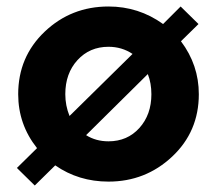

<svg xmlns="http://www.w3.org/2000/svg" viewBox="-20 -547 661 591"><path d="M32 -30 94 -91Q36 -164 36 -257Q36 -372 117.5 -449.5Q199 -527 314 -527Q407 -527 482 -473L536 -527L591 -473L537 -420Q592 -347 592 -257Q592 -142 510 -65Q428 12 314 12Q222 12 150 -38L87 24ZM314 -403Q256 -403 218.5 -362Q181 -321 181 -257Q181 -222 194 -190L388 -381Q355 -403 314 -403ZM446 -257Q446 -291 435 -319L245 -131Q275 -112 314 -112Q372 -112 409 -153Q446 -194 446 -257Z"/></svg>

Font: Freely
Style: Bold
Weight: 700
Designer: Kris Sowersby
Foundry: Klim Type Foundry
Version: Version 1.006;hotconv 1.0.113;makeotfexe 2.5.65598;200799169